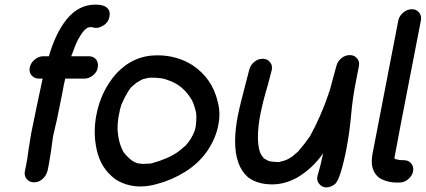

<svg xmlns="http://www.w3.org/2000/svg" viewBox="-20 -784 1847 833"><path d="M128 7Q108 7 96 -7Q87 -18 87 -32Q87 -37 88 -42L93 -66Q100 -101 104 -136L115 -204Q138 -318 165 -443H149Q129 -443 117 -457Q108 -468 108 -483Q108 -487 109 -491Q113 -511 130.5 -525.5Q148 -540 168 -540H192Q221 -640 269 -700Q321 -764 394 -764Q444 -764 454 -736Q456 -730 456 -723Q456 -718 455 -713Q450 -683 422 -670Q410 -663 397 -663Q391 -663 386 -664.5Q381 -666 378 -666L374 -667L360 -664Q358 -663 347 -654Q317 -620 299 -566L289 -540H365Q385 -540 397 -526Q405 -515 405 -501Q405 -496 404 -491Q401 -471 383.5 -457Q366 -443 346 -443H263Q256 -414 251 -384L243 -344Q228 -265 210 -192Q201 -119 191 -66L186 -42Q180 -21 164 -7Q148 7 128 7Z M589 25Q530 25 481 -6Q416 -54 399 -137Q391 -174 391 -212Q391 -248 398 -285Q418 -389 483 -463Q557 -544 662 -544Q747 -544 814 -502Q901 -445 925 -341Q932 -314 932 -286Q932 -264 927 -241Q917 -186 880 -130Q842 -75 783 -38.5Q724 -2 662 14Q624 25 589 25ZM598 -73Q614 -73 625 -74L636 -75Q707 -94 749 -123Q763 -132 783 -151Q784 -152 785 -152Q811 -181 824 -215Q824 -218 825 -218L829 -234Q832 -258 832 -275Q832 -293 829 -303V-305L828 -306Q821 -335 810 -354Q810 -355 809 -355Q777 -408 725 -430Q690 -445 672 -445Q661 -447 635 -447Q623 -447 598 -440L597 -439Q588 -435 581.5 -430.5Q575 -426 573 -426L552 -408Q535 -393 507 -331Q500 -310 496 -286Q490 -259 490 -221Q494 -163 516 -124Q555 -74 590 -74Z M1396 29Q1378 29 1366 15Q1356 4 1356 -10Q1356 -14 1357 -19Q1372 -69 1382 -119Q1336 -53 1270 -14Q1216 16 1161 16Q1097 16 1056 -15Q1000 -64 1000 -171Q1000 -221 1012 -283Q1022 -333 1061 -480Q1066 -501 1082.5 -515Q1099 -529 1120 -529Q1139 -529 1151 -515Q1160 -505 1160 -490Q1160 -485 1159 -480L1142 -415Q1123 -353 1110 -290Q1099 -234 1099 -190Q1099 -161 1104 -138Q1106 -130 1108 -124Q1110 -118 1114 -112Q1114 -110 1125 -97Q1133 -92 1142.5 -87Q1152 -82 1187 -81Q1194 -81 1201 -84Q1221 -88 1235 -97L1250 -106H1249L1275 -128L1276 -130Q1303 -161 1325 -193Q1372 -279 1403 -370Q1404 -371 1405 -374Q1406 -383 1409 -386L1439 -496Q1444 -517 1460.5 -531Q1477 -545 1498 -545Q1517 -545 1529 -531Q1538 -521 1538 -506Q1538 -501 1537 -496L1526 -440Q1510 -362 1503.5 -287Q1497 -212 1483 -138Q1457 -7 1434 14Q1415 29 1396 29Z M1696 -94Q1700 -92 1709 -91Q1710 -89 1731.5 -89Q1753 -89 1764 -75Q1773 -64 1773 -50Q1773 -45 1772 -40Q1768 -21 1751 -6.5Q1734 8 1713 8H1702Q1659 8 1626 -12Q1593 -37 1593 -84Q1593 -99 1596 -116L1708 -695Q1712 -715 1729.5 -729.5Q1747 -744 1767 -744Q1787 -744 1798 -730Q1807 -719 1807 -705Q1807 -700 1806 -695Q1691 -104 1691 -98H1692L1693 -96Q1695 -93 1697 -93Z"/></svg>

Font: Bad Comic
Style: Italic
Weight: 400
Italic angle: -11°
Designer: GGBotNet
Foundry: GGBotNet
Version: 0.95